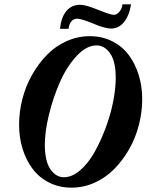

<svg xmlns="http://www.w3.org/2000/svg" viewBox="-20 -841 667 874"><path d="M484.9 -710.9Q458.5 -710.9 404.8 -733.4Q351.1 -755.9 331.1 -755.9Q315.4 -755.9 305.2 -744.1Q294.9 -732.4 292 -710H252.9Q258.8 -763.2 282.5 -791.3Q306.2 -819.3 345.7 -819.3Q369.1 -819.3 426.3 -796.4Q483.4 -773.4 498 -773.4Q511.7 -773.4 523.9 -788.1Q536.1 -802.7 537.1 -821.3H576.7Q568.4 -770 544.4 -740.5Q520.5 -710.9 484.9 -710.9ZM305.7 13.2Q249.5 13.2 203.9 -9.8Q158.2 -32.7 128.7 -72Q99.1 -111.3 83 -162.8Q66.9 -214.4 66.9 -272.9Q66.9 -332 82 -390.9Q97.2 -449.7 126.2 -500.7Q155.3 -551.8 193.8 -591.3Q232.4 -630.9 283 -653.6Q333.5 -676.3 388.7 -676.3Q444.8 -676.3 490.5 -653.3Q536.1 -630.4 565.7 -591.1Q595.2 -551.8 611.3 -500Q627.4 -448.2 627.4 -390.1Q627.4 -331.1 612.3 -272.2Q597.2 -213.4 568.1 -162.4Q539.1 -111.3 500.2 -71.8Q461.4 -32.2 410.9 -9.5Q360.4 13.2 305.7 13.2ZM270.5 -34.2Q308.1 -34.2 345 -65.9Q381.8 -97.7 410.2 -148.2Q438.5 -198.7 460.9 -258.8Q483.4 -318.8 495.1 -378.4Q506.8 -438 506.8 -485.4Q506.8 -561.5 481.4 -597.9Q456.1 -634.3 419.4 -634.3Q373.5 -634.3 328.6 -585.9Q283.7 -537.6 252.9 -467.5Q222.2 -397.5 203.1 -320.1Q184.1 -242.7 184.1 -183.1Q184.1 -106.9 209.5 -70.6Q234.9 -34.2 270.5 -34.2Z"/></svg>

Font: Elstob 8pt
Style: Bold Italic
Weight: 700
Italic angle: -20°
Designer: Peter S. Baker
Version: Version 1.015